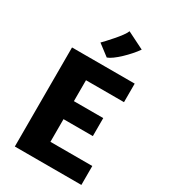

<svg xmlns="http://www.w3.org/2000/svg" viewBox="-241 -1134 1099 1247"><g transform="rotate(30 308.0 -510.5)"><path d="M80 0V-743H550V-604H265V-447H485V-312H265V-142H579V0ZM308 -799 224 -863Q231.5 -870.5 250 -890.2Q268.5 -910 290 -934.8Q311.5 -959.5 328.8 -983Q346 -1006.5 351 -1021L479 -957Q463.5 -934.5 441.2 -909.2Q419 -884 394.5 -860.8Q370 -837.5 347.2 -821Q324.5 -804.5 308 -799Z"/></g></svg>

Font: Merriweather Sans Black
Style: Regular
Weight: 900
Designer: Eben Sorkin
Foundry: Eben Sorkin
Version: Version 1.008; ttfautohint (v1.7.19-72a1) -l 8 -r 50 -G 200 